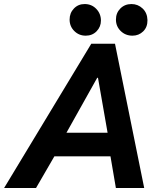

<svg xmlns="http://www.w3.org/2000/svg" viewBox="-67 -938 797 958"><path d="M-46.5 0 388.4 -719.7H506.8L652.5 0H511.2L478.2 -193.2L475 -246.1L421.9 -549.8H418L248.2 -246.5L224.2 -192.3L112.8 0ZM142.3 -157.9 166.8 -275.6H552.5L528.6 -157.9ZM593.9 -760Q559.1 -760 535.3 -783.2Q511.5 -806.4 511.5 -840.3Q511.5 -873.6 533.6 -895.7Q555.7 -917.8 589 -917.8Q621.1 -917.8 644.4 -895.8Q667.8 -873.9 668.8 -837.8Q669.4 -802.9 647.4 -781.4Q625.4 -760 593.9 -760ZM360.7 -760Q327 -760 303.7 -783.2Q280.3 -806.4 280.3 -840.3Q280.3 -873.1 301.7 -895.4Q323 -917.8 355.4 -917.8Q390.2 -917.8 413.4 -893.7Q436.6 -869.6 436.6 -835.4Q436.6 -804.1 415 -782Q393.5 -760 360.7 -760Z"/></svg>

Font: Reddit Sans
Style: Italic
Weight: 400
Italic angle: -11.25°
Designer: Stephen Hutchings
Version: Version 1.013